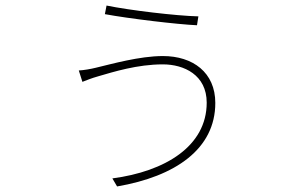

<svg xmlns="http://www.w3.org/2000/svg" viewBox="-20 -635 1040 692"><path d="M725 -265C725 -108 575 -17 385 8L402 37C612 1 756 -98 756 -264C756 -374 675 -433 567 -433C483 -433 381 -404 326 -391C306 -386 282 -382 264 -381L277 -340C290 -345 309 -353 334 -360C389 -376 475 -403 567 -403C643 -403 725 -365 725 -265ZM364 -615 358 -584C444 -568 620 -547 690 -544L695 -576C614 -578 447 -598 364 -615Z"/></svg>

Font: Noto Sans Japanese Thin
Style: Regular
Weight: 100
Designer: Ryoko NISHIZUKA (kana & ideographs); Paul D. Hunt (Latin, Greek & Cyrillic); Wenlong ZHANG (bopomofo); Sandoll Communica
Foundry: Adobe Systems Incorporated
Version: Version 1.000;PS 1;hotconv 1.0.78;makeotf.lib2.5.61930